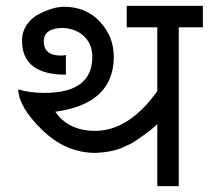

<svg xmlns="http://www.w3.org/2000/svg" viewBox="-20 -633 710 653"><path d="M304 -188Q418 -188 515 -323V-540H411V-613H670V-540H588V0H515V-211Q499 -195 467 -172Q435 -149 421.5 -142.5Q408 -136 389 -128Q355 -115 305 -113Q204 -113 124 -190.5Q44 -268 42 -329Q82 -317 131 -317Q294 -317 294 -440Q294 -481 267.5 -508Q241 -535 195 -538Q129 -538 129 -492Q129 -444 188 -444Q194 -444 204 -446V-379Q55 -379 55 -494Q55 -526 72 -550Q89 -574 114 -586Q162 -610 198 -610Q272 -610 319.5 -559.5Q367 -509 367 -440Q367 -280 168 -253Q213 -188 304 -188Z"/></svg>

Font: Autonym
Style: Regular
Weight: 500
Version: Version 1.0.20131126